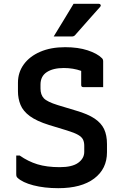

<svg xmlns="http://www.w3.org/2000/svg" viewBox="-20 -966 640 1005"><path d="M321 -719Q389 -719 439 -702.5Q489 -686 513 -662Q520 -656 520 -645V-510H416Q405 -510 405 -521V-595Q363 -610 314 -610Q258 -610 225 -588.5Q192 -567 192 -523V-503Q192 -470 209.5 -451.5Q227 -433 282 -416L378 -387Q440 -369 475 -345.5Q510 -322 525 -290Q540 -258 540 -212V-169Q540 -82 473 -31.5Q406 19 285 19Q212 19 154.5 4Q97 -11 71 -36Q68 -39 66.5 -43Q65 -47 65 -55V-152H83Q127 -121 176 -106Q225 -91 293 -91Q358 -91 389.5 -114Q421 -137 421 -171V-203Q421 -222 414.5 -235.5Q408 -249 389 -260Q370 -271 331 -283L236 -312Q172 -332 136.5 -358Q101 -384 87.5 -417Q74 -450 74 -488V-533Q74 -587 104.5 -629Q135 -671 190.5 -695Q246 -719 321 -719ZM365 -946H498Q504 -946 506.5 -941Q509 -936 505 -931Q486 -910 472 -894Q458 -878 444.5 -863Q431 -848 414 -828.5Q397 -809 372 -781Q366 -775 356 -775H261Q289 -820 313 -860Q337 -900 365 -946Z"/></svg>

Font: Recursive Mn Lnr St SmB
Style: Regular
Weight: 600
Monospace: yes
Version: Version 1.079;hotconv 1.0.112;makeotfexe 2.5.65598; ttfautoh